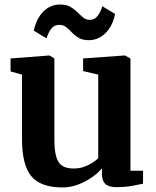

<svg xmlns="http://www.w3.org/2000/svg" viewBox="-20 -811 682 842"><path d="M490.4 9.7Q457.2 9.7 442.2 -4.2Q427.2 -18.1 427.2 -46.2V-72.7Q410.9 -52.9 383.4 -33.6Q356 -14.4 322.7 -1.7Q289.4 11 254.5 11Q158.1 11 117.3 -38.3Q76.5 -87.6 76.5 -201.6V-483.8L26.3 -497.9V-554.7L196.5 -567.7H197.5L218.5 -554.3V-201.8Q218.5 -154.1 226 -125.7Q233.5 -97.4 251.8 -84.7Q270 -72 302.2 -72Q328.2 -72 349.1 -79.6Q369.9 -87.2 385.6 -97.5Q401.2 -107.8 410.8 -116.9V-483.8L344.4 -499.4V-554.7L525.9 -567.7H528.3L552.1 -554.3V-62.4H607.4L607.2 -5.3Q589.2 -1.5 559.1 4.1Q529 9.7 490.4 9.7ZM128.2 -676.6Q139.6 -730.6 170.7 -760.9Q201.8 -791.2 243.4 -791.2Q270.8 -791.2 288.4 -781.1Q306.1 -770.9 319.1 -757.8Q332.1 -744.7 344.4 -734.5Q356.7 -724.4 372.8 -724Q394.5 -723.7 407.6 -740.5Q420.8 -757.2 428.8 -783.6L484.8 -749.8Q474.2 -697.3 442.9 -666Q411.6 -634.8 369.3 -634.8Q342.3 -634.8 325.1 -644.9Q308 -655.1 295.6 -668.4Q283.2 -681.7 270.5 -691.8Q257.9 -702 240.2 -702Q218.2 -702 205.2 -685.6Q192.3 -669.1 184 -642.8Z"/></svg>

Font: Merriweather Light
Style: Regular
Weight: 300
Designer: Eben Sorkin
Foundry: Eben Sorkin
Version: Version 2.100